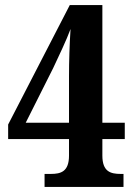

<svg xmlns="http://www.w3.org/2000/svg" viewBox="-20 -734 529 754"><path d="M155 0H465V-51H454C414 -51 382 -60 382 -123V-188H470V-252H382V-714H254L12 -245V-188H251V-123C251 -60 219 -51 180 -51H155ZM81 -252 189 -467C208 -507 243 -581 257 -620C253 -558 251 -492 251 -434V-252Z"/></svg>

Font: Noto Serif Georgian Condensed Bold
Style: Regular
Weight: 700
Width: 3
Designer: Monotype Design Team, Akaki Razmadze
Foundry: Google LLC
Version: Version 2.003